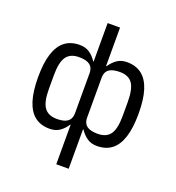

<svg xmlns="http://www.w3.org/2000/svg" viewBox="-159 -836 1067 1163"><g transform="rotate(20 375.0 -255.0)"><path d="M335 200V-54H332Q313 -24 286.5 -6Q260 12 222 12Q165 12 127 -17.5Q89 -47 70 -107Q51 -167 51 -258Q51 -350 70 -409.5Q89 -469 127 -498.5Q165 -528 222 -528Q260 -528 286.5 -510Q313 -492 332 -462H335V-710H415V-462H418Q438 -492 464 -510Q490 -528 528 -528Q585 -528 623 -498.5Q661 -469 680 -409.5Q699 -350 699 -258Q699 -167 680 -107Q661 -47 623 -17.5Q585 12 528 12Q490 12 464 -6Q438 -24 418 -54H415V200ZM243 -59Q275 -59 295.5 -66.5Q316 -74 326 -90Q336 -106 336 -129V-387Q336 -411 326 -426.5Q316 -442 295.5 -449.5Q275 -457 243 -457Q188 -457 162.5 -421.5Q137 -386 137 -302V-214Q137 -130 162.5 -94.5Q188 -59 243 -59ZM507 -59Q563 -59 588 -94.5Q613 -130 613 -214V-302Q613 -386 588 -421.5Q563 -457 507 -457Q476 -457 455 -449.5Q434 -442 424 -426.5Q414 -411 414 -387V-129Q414 -106 424 -90Q434 -74 455 -66.5Q476 -59 507 -59Z"/></g></svg>

Font: IBM Plex Sans Var
Style: Regular
Weight: 400
Designer: Mike Abbink, Paul van der Laan, Pieter van Rosmalen
Foundry: Bold Monday
Version: Version 3.000